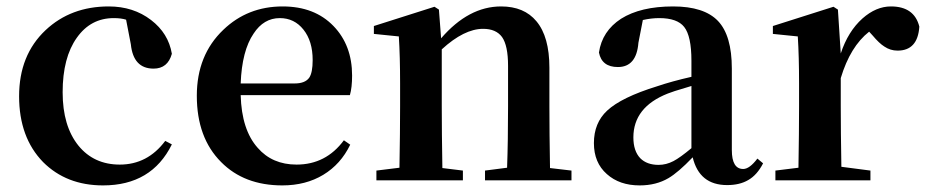

<svg xmlns="http://www.w3.org/2000/svg" viewBox="-20 -558 2868 594"><path d="M298.8 15.6Q185.5 15.6 113.3 -56.6Q39.1 -132.8 39.1 -260.3Q39.1 -387.7 121.1 -464.8Q199.2 -538.1 316.4 -538.1Q392.6 -538.1 447.3 -496.1Q501 -455.1 511.7 -391.6Q499 -345.7 455.1 -345.7Q392.6 -345.7 384.8 -420.9L370.1 -497.1Q354.5 -502 332 -502Q260.7 -502 217.8 -441.4Q173.8 -379.9 173.8 -272.5Q173.8 -168 222.7 -107.4Q270.5 -48.8 350.6 -48.8Q436.5 -48.8 491.2 -122.1L511.7 -111.3Q449.2 15.6 298.8 15.6Z M853.5 15.6Q735.4 15.6 664.1 -56.6Q588.9 -131.8 588.9 -261.7Q588.9 -387.7 670.9 -465.8Q746.1 -538.1 854.5 -538.1Q953.1 -538.1 1011.7 -477.5Q1069.3 -418 1069.3 -324.2Q1069.3 -287.1 1062.5 -263.7H724.6Q727.5 -156.2 777.3 -100.6Q822.3 -48.8 897.5 -48.8Q988.3 -48.8 1043.9 -124L1063.5 -110.4Q1034.2 -49.8 980 -17.1Q925.8 15.6 853.5 15.6ZM724.6 -299.8H891.6Q923.8 -299.8 936.5 -317.4Q947.3 -333 947.3 -372.1Q947.3 -430.7 918.9 -466.3Q890.6 -502 845.7 -502Q795.9 -502 764.6 -454.1Q728.5 -401.4 724.6 -299.8Z M1144.5 0V-30.3L1215.8 -39.1Q1217.8 -150.4 1217.8 -229.5V-299.8Q1217.8 -382.8 1213.9 -445.3L1136.7 -453.1V-477.5L1324.2 -537.1L1337.9 -528.3L1344.7 -439.5Q1429.7 -538.1 1530.3 -538.1Q1601.6 -538.1 1639.6 -492.2Q1679.7 -444.3 1679.7 -348.6V-229.5Q1679.7 -149.4 1681.6 -38.1L1748 -30.3V0H1480.5V-30.3L1548.8 -39.1Q1551.8 -121.1 1551.8 -229.5V-354.5Q1551.8 -417 1533.2 -443.4Q1514.6 -468.8 1474.6 -468.8Q1416 -468.8 1346.7 -405.3V-229.5Q1346.7 -149.4 1348.6 -38.1L1412.1 -30.3V0Z M1959 15.6Q1896.5 15.6 1857.4 -19.5Q1817.4 -54.7 1817.4 -115.2Q1817.4 -177.7 1858.4 -215.8Q1902.3 -256.8 2012.7 -291Q2058.6 -306.6 2119.1 -320.3V-370.1Q2119.1 -446.3 2096.7 -474.6Q2075.2 -502 2019.5 -502Q1995.1 -502 1968.8 -496.1L1955.1 -425.8Q1949.2 -350.6 1891.6 -350.6Q1841.8 -350.6 1833 -395.5Q1842.8 -461.9 1901.4 -500Q1961.9 -538.1 2062.5 -538.1Q2158.2 -538.1 2201.2 -493.2Q2244.1 -448.2 2244.1 -345.7V-93.8Q2244.1 -35.2 2279.3 -35.2Q2298.8 -35.2 2323.2 -67.4L2340.8 -52.7Q2322.3 -16.6 2294.9 -1Q2268.6 14.6 2229.5 14.6Q2143.6 14.6 2123 -71.3Q2078.1 -24.4 2047.9 -6.8Q2009.8 15.6 1959 15.6ZM2017.6 -47.9Q2041 -47.9 2063.5 -59.6Q2084 -70.3 2119.1 -99.6V-292Q2114.3 -291 2106.4 -288.1Q2059.6 -274.4 2045.9 -268.6Q1939.5 -226.6 1939.5 -132.8Q1939.5 -90.8 1960.9 -68.4Q1981.4 -47.9 2017.6 -47.9Z M2378.9 0V-30.3L2450.2 -39.1Q2452.1 -150.4 2452.1 -229.5V-299.8Q2452.1 -382.8 2448.2 -445.3L2371.1 -453.1V-477.5L2558.6 -537.1L2572.3 -528.3L2581.1 -392.6Q2603.5 -460.9 2648.4 -501Q2690.4 -538.1 2736.3 -538.1Q2808.6 -538.1 2824.2 -475.6Q2819.3 -401.4 2756.8 -401.4Q2734.4 -401.4 2715.8 -414.1Q2700.2 -423.8 2679.7 -448.2L2668.9 -460Q2610.4 -414.1 2581.1 -316.4V-229.5Q2581.1 -153.3 2583 -42L2672.9 -30.3V0Z"/></svg>

Font: Bpmf GenRyu Min B
Style: B
Weight: 700
Foundry: But Ko
Version: Version 1.320